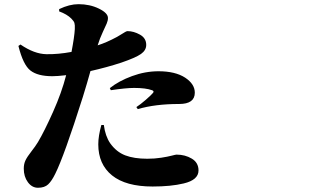

<svg xmlns="http://www.w3.org/2000/svg" viewBox="-20 -844 1540 911"><path d="M830.1 -350.6Q715.8 -350.6 633.8 -326.2L627 -335.9Q645.5 -347.7 671.9 -370.6Q698.2 -393.6 706.1 -403.3Q712.9 -412.1 701.2 -416Q671.9 -426.8 616.2 -426.8Q578.1 -426.8 505.9 -416L501 -425.8Q543.9 -460 606.4 -482.9Q668.9 -505.9 732.4 -505.9Q811.5 -505.9 858.4 -475.6Q904.3 -445.3 904.3 -404.3Q904.3 -350.6 830.1 -350.6ZM260.7 -790V-800.8Q309.6 -824.2 352.5 -824.2Q406.2 -824.2 449.2 -803.2Q492.2 -782.2 492.2 -758.8Q492.2 -746.1 486.3 -732.4Q480.5 -718.8 467.3 -690.9Q454.1 -663.1 443.4 -628.9Q484.4 -641.6 535.2 -668.9Q543.9 -673.8 555.7 -681.2Q567.4 -688.5 574.2 -692.4Q581.1 -696.3 585 -696.3Q614.3 -696.3 644 -679.7Q673.8 -663.1 673.8 -630.9Q673.8 -605.5 648.9 -587.9Q624 -570.3 555.7 -546.9Q487.3 -524.4 409.2 -506.8Q393.6 -450.2 373 -383.8Q284.2 -103.5 242.2 -19.5Q225.6 14.6 208.5 30.8Q191.4 46.9 160.2 46.9Q131.8 46.9 112.3 20.5Q92.8 -5.9 92.8 -43.9Q92.8 -66.4 101.1 -83.5Q109.4 -100.6 128.9 -125.5Q148.4 -150.4 160.2 -169.9Q191.4 -222.7 231.9 -313.5Q272.5 -404.3 293.9 -487.3Q252.9 -482.4 228.5 -482.4Q159.2 -482.4 124.5 -509.3Q89.8 -536.1 67.4 -626L77.1 -632.8Q142.6 -587.9 200.2 -586.9Q255.9 -585.9 319.3 -597.7Q333 -668.9 335 -706.1Q335.9 -726.6 333 -735.4Q330.1 -744.1 318.4 -755.9Q297.9 -776.4 260.7 -790ZM460.9 -251H472.7Q479.5 -198.2 502.9 -164.1Q532.2 -123 574.2 -106.9Q616.2 -90.8 678.7 -90.8Q713.9 -90.8 745.1 -95.7Q776.4 -100.6 794.9 -105.5Q813.5 -110.4 817.4 -110.4Q858.4 -110.4 890.1 -91.3Q921.9 -72.3 921.9 -35.2Q921.9 9.8 851.6 26.4Q791 41 704.1 41Q577.1 41 511.7 -11.7Q446.3 -64.5 446.3 -159.2Q446.3 -198.2 460.9 -251Z"/></svg>

Font: Bpmf Zihi Serif Heavy
Style: Heavy
Weight: 900
Foundry: But Ko
Version: Version 1.320